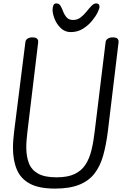

<svg xmlns="http://www.w3.org/2000/svg" viewBox="-20 -1091 781 1125"><path d="M302 14Q209 14 155.5 -14.5Q102 -43 79 -97Q56 -151 56 -225Q56 -248 58 -272Q60 -296 63 -322L129 -846Q131 -858 142 -865Q153 -872 169 -872Q189 -872 196.5 -865Q204 -858 204 -846L141 -322Q138 -297 136 -273Q134 -249 134 -228Q134 -174 149.5 -134.5Q165 -95 203.5 -73.5Q242 -52 311 -52Q377 -52 417.5 -71.5Q458 -91 481 -126.5Q504 -162 516 -211.5Q528 -261 535 -322L599 -846Q601 -858 612.5 -865Q624 -872 640 -872Q660 -872 667.5 -865Q675 -858 675 -846L612 -322Q602 -242 584.5 -179.5Q567 -117 533.5 -74Q500 -31 444 -8.5Q388 14 302 14ZM394 -903Q361 -903 337 -925.5Q313 -948 300.5 -979Q288 -1010 288 -1034Q288 -1047 292.5 -1059Q297 -1071 310 -1071Q327 -1071 335 -1056.5Q343 -1042 350.5 -1022.5Q358 -1003 371 -988.5Q384 -974 409 -974Q433 -974 452 -988.5Q471 -1003 486.5 -1022.5Q502 -1042 516 -1056.5Q530 -1071 543 -1071Q563 -1071 563 -1050Q563 -1041 551.5 -1017.5Q540 -994 518 -967.5Q496 -941 465 -922Q434 -903 394 -903Z"/></svg>

Font: Kite One
Style: Regular
Weight: 400
Designer: Eduardo Rodriguez Tunni
Foundry: Eduardo Rodriguez Tunni
Version: Version 1.002; ttfautohint (v1.8.4.7-5d5b);gftools[0.9.23]